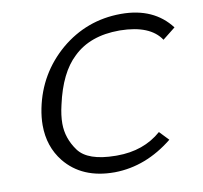

<svg xmlns="http://www.w3.org/2000/svg" viewBox="-78 -774 906 859"><g transform="rotate(-10 375.5 -344.5)"><path d="M523 -691Q524 -691 526 -691Q674 -691 751 -590L693 -544Q645 -617 509 -619Q507 -619 505 -619Q372 -619 295 -544Q224 -478 193 -337Q182 -291 182 -253Q182 -186 224 -128.5Q266 -71 392 -70Q395 -70 399 -70Q520 -70 601 -141L641 -99Q518 0 377 2Q375 2 374 2Q228 2 150 -94Q94 -164 94 -261Q94 -297 102 -337Q133 -490 251 -591Q369 -690 523 -691Z"/></g></svg>

Font: New Athena Unicode
Style: Italic
Weight: 400
Designer: J. Rusten 1997; rev. by R. Hancock 2001, 2002, rev. by D. Mastronarde 2002-2019
Foundry: Society for Classical Studies (formerly American Philological Association)
Version: Version 5.008